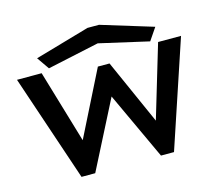

<svg xmlns="http://www.w3.org/2000/svg" viewBox="-111 -943 1223 1083"><g transform="rotate(-15 500.0 -401.5)"><path d="M236 0 26 -623H170L296 -198L486 -577H554L723 -198L850 -623H984L776 0H700L517 -394L316 0ZM217 -639 167 -711 486 -803H553L857 -710L808 -638L519 -704Z"/></g></svg>

Font: Inconsolata UltraExpanded ExtraBold
Style: Regular
Weight: 800
Width: 9
Monospace: yes
Designer: Raph Levien, Cyreal, Brenton Simpson
Foundry: Raph Levien, Cyreal, Google
Version: Version 3.001; ttfautohint (v1.8.2.53-6de2)